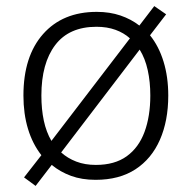

<svg xmlns="http://www.w3.org/2000/svg" viewBox="-20 -581 630 631"><path d="M533 -267Q533 -184 505.5 -121.5Q478 -59 425 -24.5Q372 10 294 10Q249 10 213.5 -3Q178 -16 150 -39L97 30L59 2L116 -71Q87 -108 72 -157.5Q57 -207 57 -267Q57 -396 121.5 -469Q186 -542 298 -542Q341 -542 376 -530Q411 -518 438 -497L487 -561L526 -534L473 -465Q502 -429 517.5 -378.5Q533 -328 533 -267ZM116 -267Q116 -222 124 -184.5Q132 -147 149 -118L407 -455Q387 -473 359.5 -483Q332 -493 297 -493Q207 -493 161.5 -433Q116 -373 116 -267ZM474 -267Q474 -312 465.5 -350.5Q457 -389 439 -418L181 -80Q202 -61 230.5 -50Q259 -39 295 -39Q357 -39 396.5 -67.5Q436 -96 455 -147.5Q474 -199 474 -267Z"/></svg>

Font: Noto Sans Georgian Light
Style: Regular
Weight: 300
Version: Version 2.002